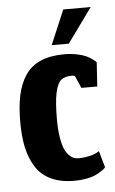

<svg xmlns="http://www.w3.org/2000/svg" viewBox="-45 -572 367 611"><g transform="rotate(-5 138.5 -266.0)"><path d="M133.7 -429.3H188.3L268 -539.3H180.3ZM269 -27.7 254 -80.3Q242 -71.7 223.3 -67.5Q204.7 -63.3 187.7 -63.3Q180 -63.3 173.3 -65.5Q166.7 -67.7 158.3 -75.7Q150 -83.7 144 -96.8Q138 -110 133.8 -134.7Q129.7 -159.3 129.7 -192.3Q129.7 -247.7 136 -277.2Q142.3 -306.7 154.3 -316.8Q166.3 -327 188.7 -327Q192.7 -327 198.7 -325.3L216 -285.7H266.7L271.7 -362.3Q270.7 -363.7 268.5 -366Q266.3 -368.3 257.8 -374.3Q249.3 -380.3 238.8 -385Q228.3 -389.7 210.2 -393.3Q192 -397 171.3 -397Q126.3 -397 95 -383.3Q63.7 -369.7 45.8 -342.5Q28 -315.3 20.3 -279.5Q12.7 -243.7 12.7 -194.3Q12.7 -148 20.3 -112.8Q28 -77.7 45.5 -49.8Q63 -22 94 -7.5Q125 7 168.7 7Q189.3 7 207.3 3.5Q225.3 0 236.2 -5.2Q247 -10.3 254.8 -15.5Q262.7 -20.7 266 -24Z"/></g></svg>

Font: Jomhuria
Style: Regular
Weight: 400
Designer: Arabic design by Kourosh Beigpour, Latin design by Eben Sorkin, engineering by Lasse Fister and Khaled Hosney
Version: Version 1.0000